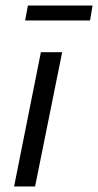

<svg xmlns="http://www.w3.org/2000/svg" viewBox="-20 -675 355 695"><path d="M128 -486H205L107 0H31ZM81 -655H315L306 -601H71Z"/></svg>

Font: mr_Source Sans Pro
Style: Italic
Weight: 400
Italic angle: -11°
Designer: Paul D. Hunt
Foundry: Adobe Systems Incorporated
Version: Version 1.036;July 10, 2024;FontCreator 11.5.0.2430 64-bit